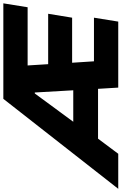

<svg xmlns="http://www.w3.org/2000/svg" viewBox="108 -942 745 1178"><g transform="rotate(-90 481.0 -352.5)"><path d="M-88 0 464 -705H1050L1026 -556H601L666 -603L680 -378L610 -430H986L962 -283H619L682 -338L698 -93L629 -149H962L938 0H533L521 -197L569 -124H187L269 -190L127 0ZM497 -512 297 -240 295 -276H564L519 -233L503 -512Z"/></g></svg>

Font: Nunito Sans 8pt Black
Style: Italic
Weight: 900
Italic angle: -9°
Version: Version 3.101;gftools[0.9.27]